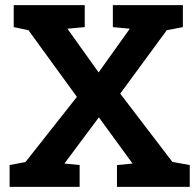

<svg xmlns="http://www.w3.org/2000/svg" viewBox="-20 -731 762 751"><path d="M17.6 0V-85.4L79.6 -97.2L280.8 -352.1L91.3 -612.8L33.7 -625V-710.9H311.5V-625L243.7 -618.7L365.7 -447.8L487.8 -618.7L421.4 -625V-710.9H695.3V-625L632.3 -612.8L450.2 -364.7L654.3 -97.7L722.2 -85.4V0H437.5V-85.4L498.5 -91.3L366.7 -272L231.9 -91.3L291.5 -85.4V0Z"/></svg>

Font: Robotiche
Style: Bold
Weight: 700
Designer: Google
Version: Version 2.001